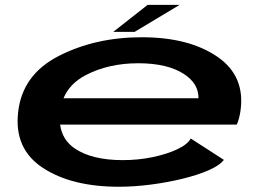

<svg xmlns="http://www.w3.org/2000/svg" viewBox="-20 -740 1054 768"><path d="M455.5 7Q266 7 151 -68.8Q36 -144.5 52.5 -291Q69 -441.5 215.2 -516.2Q361.5 -591 547 -591Q736 -591 849.5 -513Q963 -435 941.5 -293.5Q936 -260.5 927 -241.5H220.5Q228.5 -181 278.5 -146.5Q347.5 -99.5 471 -99.5Q533 -99.5 590.5 -111.5Q648 -123.5 689.2 -143Q730.5 -162.5 743 -186L875.5 -100.5Q859 -78.5 814.5 -59Q770 -39.5 709.2 -24.8Q648.5 -10 582.2 -1.5Q516 7 455.5 7ZM234 -347H774Q774.5 -405.5 716.5 -443.5Q650.5 -487 533 -487Q413.5 -487 322 -439Q258.5 -405.5 234 -347ZM433 -612.5 570.5 -720.5H698.5L518.5 -612.5Z"/></svg>

Font: Anybody UltraExpanded SemiBold
Style: Italic
Weight: 600
Width: 9
Italic angle: -10°
Designer: Tyler Finck
Foundry: Etcetera Type Company
Version: Version 1.010; ttfautohint (v1.8.3) -l 8 -r 50 -G 200 -x 14 